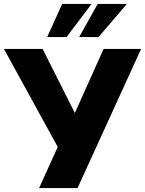

<svg xmlns="http://www.w3.org/2000/svg" viewBox="-40 -953 735 973"><path d="M158 0 268 -242 261 -193 -20 -705H176L343 -373H336L485 -705H675L353 0ZM199 -765 275 -933H424L297 -765ZM361 -765 455 -933H603L459 -765Z"/></svg>

Font: Nunito Sans 7pt SemiCondensed Black
Style: Regular
Weight: 900
Width: 4
Designer: Vernon Adams
Foundry: Vernon Adams
Version: Version 3.101;gftools[0.9.27]